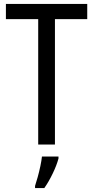

<svg xmlns="http://www.w3.org/2000/svg" viewBox="-20 -734 474 975"><path d="M259 0H174V-637H10V-714H423V-637H259ZM277 71Q268 105 247.5 147.5Q227 190 205 221H158V210Q164 192 171.5 165Q179 138 185 109.5Q191 81 193 61H277Z"/></svg>

Font: Noto Sans Myanmar Condensed
Style: Regular
Weight: 400
Width: 3
Designer: Monotype Design Team
Foundry: Monotype Imaging Inc.
Version: Version 2.107; ttfautohint (v1.8.4.7-5d5b)